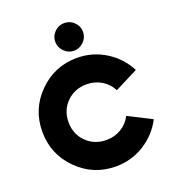

<svg xmlns="http://www.w3.org/2000/svg" viewBox="-176 -1140 1151 1281"><g transform="rotate(-20 400.0 -499.0)"><path d="M496.9 -840.6Q467.5 -811.2 427.5 -811.2Q387.5 -811.2 358.1 -840.6Q328.8 -870 328.8 -910Q328.8 -950 358.1 -978.8Q387.5 -1007.5 427.5 -1007.5Q467.5 -1007.5 496.9 -978.8Q526.2 -950 526.2 -910Q526.2 -870 496.9 -840.6ZM427.5 10Q267.5 10 155 -102.5Q42.5 -215 42.5 -375Q42.5 -535 155 -647.5Q267.5 -760 427.5 -760Q537.5 -760 629.4 -702.5Q721.2 -645 770 -550L605 -466.2Q580 -515 533.1 -543.8Q486.2 -572.5 427.5 -572.5Q342.5 -572.5 285.6 -516.2Q228.8 -460 228.8 -375Q228.8 -290 285.6 -233.8Q342.5 -177.5 427.5 -177.5Q486.2 -177.5 533.1 -206.2Q580 -235 605 -283.8L770 -200Q721.2 -105 629.4 -47.5Q537.5 10 427.5 10Z"/></g></svg>

Font: Now Alt Black
Style: Regular
Weight: 900
Designer: Alfredo Marco Pradil
Foundry: Alfredo Marco Pradil
Version: Version 1.002;PS 001.002;hotconv 1.0.88;makeotf.lib2.5.64775